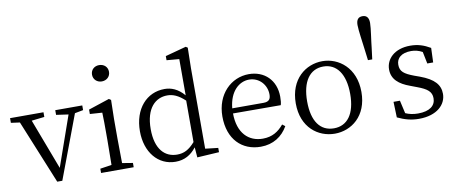

<svg xmlns="http://www.w3.org/2000/svg" viewBox="-73 -1103 3358 1414"><g transform="rotate(-10 1606.0 -396.5)"><path d="M537 -514H335V-479L426 -466L294 -90L151 -468L247 -479V-514H-3V-479L63 -470L258 7H296L474 -467L537 -479Z M710 -663C746 -663 774 -688 774 -724C774 -761 746 -785 710 -785C675 -785 647 -761 647 -724C647 -688 675 -663 710 -663ZM752 -45C751 -100 750 -177 750 -228V-375L753 -517L738 -527L581 -475V-442L673 -436C675 -386 675 -346 675 -284V-228C675 -177 674 -100 673 -45L587 -32V0H831V-32Z M1297 -106C1252 -55 1214 -36 1163 -36C1072 -36 1003 -103 1003 -254C1003 -412 1078 -478 1166 -478C1206 -478 1247 -463 1297 -416ZM1373 -43V-645L1376 -798L1362 -807L1206 -765V-734L1300 -726V-455C1253 -510 1203 -528 1154 -528C1020 -528 922 -420 922 -252C922 -96 1012 14 1143 14C1210 14 1259 -15 1299 -66L1305 10L1469 0V-32Z M1621 -301C1633 -428 1706 -488 1779 -488C1856 -488 1909 -425 1909 -355C1909 -323 1899 -301 1855 -301ZM1977 -262C1982 -277 1984 -298 1984 -324C1984 -449 1900 -528 1784 -528C1652 -528 1539 -421 1539 -254C1539 -83 1640 14 1780 14C1873 14 1942 -32 1983 -104L1962 -120C1923 -73 1876 -42 1805 -42C1699 -42 1621 -115 1620 -263Z M2334 14C2457 14 2579 -74 2579 -255C2579 -437 2455 -528 2334 -528C2210 -528 2088 -437 2088 -255C2088 -74 2210 14 2334 14ZM2334 -26C2233 -26 2173 -105 2173 -255C2173 -404 2233 -488 2334 -488C2434 -488 2495 -404 2495 -255C2495 -105 2434 -26 2334 -26Z M2683 -803C2653 -803 2636 -786 2636 -745C2636 -704 2651 -609 2656 -565L2667 -477H2699L2710 -565C2714 -609 2730 -704 2730 -745C2730 -786 2712 -803 2683 -803Z M2983 -305C2909 -333 2881 -354 2881 -405C2881 -454 2918 -488 2991 -488C3020 -488 3048 -481 3075 -466L3093 -377H3137L3141 -485C3093 -513 3049 -528 2991 -528C2873 -528 2808 -460 2808 -382C2808 -308 2860 -266 2940 -237L2990 -218C3063 -191 3094 -166 3094 -117C3094 -63 3052 -26 2963 -26C2926 -26 2896 -33 2869 -45L2847 -142H2799L2803 -25C2856 0 2903 14 2963 14C3099 14 3168 -58 3168 -137C3168 -204 3128 -252 3022 -291Z"/></g></svg>

Font: Source Han Serif K
Style: Regular
Weight: 400
Designer: Ryoko NISHIZUKA 西塚涼子 (kana & ideographs); Frank Grießhammer (Latin, Greek & Cyrillic); Wenlong ZHANG 张文龙 (bopomofo); San
Foundry: Adobe Systems Incorporated
Version: Version 1.001;PS 1.001;hotconv 16.6.54;makeotf.lib2.5.65590